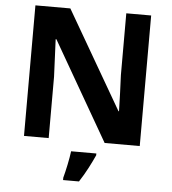

<svg xmlns="http://www.w3.org/2000/svg" viewBox="-61 -769 935 1046"><g transform="rotate(5 406.5 -246.5)"><path d="M723 0H531L220 -540H216Q218 -489 220.5 -438Q223 -387 225 -336V0H90V-714H281L591 -179H594Q593 -229 591 -278Q589 -327 587 -376V-714H723ZM491 71Q476 104 456 142.5Q436 181 410 221H323V208Q331 179 340 136Q349 93 353 61H491Z"/></g></svg>

Font: Noto Sans Kayah Li
Style: Bold
Weight: 700
Designer: Monotype Design Team, Sérgio Martins
Foundry: Monotype Imaging Inc.
Version: Version 2.002; ttfautohint (v1.8.4.7-5d5b)